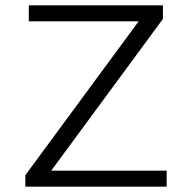

<svg xmlns="http://www.w3.org/2000/svg" viewBox="-20 -700 700 720"><path d="M605 -60V0H75V-43L500 -620H88V-680H591V-629L172 -60Z"/></svg>

Font: Martel Sans Light
Style: Regular
Weight: 300
Designer: Dan Reynolds and Mathieu Réguer
Foundry: Dan Reynolds and Mathieu Réguer
Version: Version 1.002; ttfautohint (v1.1) -l 5 -r 5 -G 72 -x 0 -D la